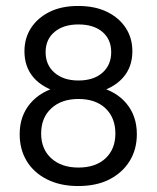

<svg xmlns="http://www.w3.org/2000/svg" viewBox="-20 -614 525 644"><path d="M242 10Q182 10 137.5 -12.5Q93 -35 69.5 -74Q46 -113 46 -164Q46 -225 81.5 -267Q117 -309 180 -324L182 -303Q124 -318 93 -353.5Q62 -389 62 -442Q62 -486 84 -520Q106 -554 146 -574Q186 -594 242 -594Q299 -594 339.5 -574Q380 -554 402 -520Q424 -486 424 -442Q424 -389 392.5 -353.5Q361 -318 303 -303L305 -324Q369 -309 404 -267Q439 -225 439 -164Q439 -113 415 -74Q391 -35 347.5 -12.5Q304 10 242 10ZM118 -166Q118 -114 152 -83Q186 -52 243 -52Q301 -52 334 -83Q367 -114 367 -166Q367 -219 334 -250.5Q301 -282 243 -282Q186 -282 152 -250.5Q118 -219 118 -166ZM133 -439Q133 -396 163 -370Q193 -344 243 -344Q294 -344 323.5 -370Q353 -396 353 -439Q353 -482 323.5 -507Q294 -532 243 -532Q193 -532 163 -507Q133 -482 133 -439Z"/></svg>

Font: Rokkitt SemiBold
Style: Regular
Weight: 400
Version: Version 3.103